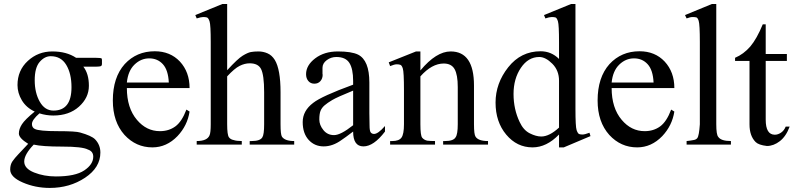

<svg xmlns="http://www.w3.org/2000/svg" viewBox="-20 -714 3919 948"><path d="M119.1 -3.9Q73.2 -32.2 73.2 -54.7Q73.2 -77.1 88.4 -100.6Q103.5 -124 151.4 -163.1Q109.4 -182.6 87.9 -218.8Q66.4 -254.9 66.4 -293.9Q66.4 -366.2 117.2 -413.1Q168 -460 238.3 -460Q308.6 -460 355.5 -428.7H450.2Q481.4 -428.7 482.4 -424.3Q483.4 -419.9 483.4 -418V-408.2V-397.5Q483.4 -394.5 481 -389.6Q478.5 -384.8 450.2 -384.8H391.6Q418.9 -349.6 418.9 -290.5Q418.9 -231.4 370.1 -187.5Q321.3 -143.6 243.2 -143.6Q208 -143.6 174.8 -154.3Q137.7 -122.1 137.7 -101.6Q137.7 -84 152.3 -77.1Q173.8 -66.4 264.6 -66.4Q355.5 -66.4 376 -59.6Q431.6 -43.9 449.2 -26.4Q475.6 1 475.6 39.1Q475.6 113.3 399.9 163.6Q324.2 213.9 225.6 213.9Q154.3 213.9 92.3 187Q30.3 160.2 30.3 123Q30.3 98.6 41.5 82.5Q52.7 66.4 70.8 47.4Q88.9 28.3 119.1 -3.9ZM230.5 -436.5Q200.2 -436.5 175.8 -408.2Q151.4 -379.9 151.4 -317.9Q151.4 -255.9 176.3 -211.9Q201.2 -168 244.1 -168Q333 -168 333 -283.2Q333 -350.6 307.1 -393.6Q281.2 -436.5 230.5 -436.5ZM146.5 0Q99.6 48.8 99.6 83.5Q99.6 118.2 148.4 137.7Q197.3 157.2 255.9 157.2Q351.6 157.2 396 127.4Q440.4 97.7 440.4 59.6Q440.4 33.2 414.1 24.4Q386.7 9.8 287.6 9.8Q188.5 9.8 146.5 0Z M606.4 -279.3Q606.4 -180.7 656.2 -122.1Q703.1 -66.4 769.5 -66.4Q813.5 -66.4 845.7 -89.8Q877.9 -113.3 900.4 -172.9L916 -163.1Q905.3 -93.8 856.4 -42Q802.7 13.7 732.4 13.7Q651.4 13.7 594.7 -47.9Q537.1 -112.3 537.1 -217.8Q537.1 -332 595.7 -397.5Q654.3 -460.9 744.1 -460.9Q820.3 -460.9 868.2 -410.2Q916 -358.4 916 -279.3ZM606.4 -306.6H813.5Q810.5 -368.2 784.2 -397Q757.8 -425.8 716.8 -425.8Q675.8 -425.8 644 -395Q612.3 -364.3 606.4 -306.6Z M1101.6 -694.3V-367.2Q1153.3 -423.8 1178.2 -439Q1203.1 -454.1 1218.3 -457Q1233.4 -460 1256.3 -460Q1279.3 -460 1300.8 -450.7Q1322.3 -441.4 1336.9 -418Q1365.2 -371.1 1365.2 -258.8V-100.6Q1365.2 -49.8 1372.1 -39.1Q1386.7 -17.6 1432.6 -17.6V0H1212.9V-17.6H1222.7Q1264.6 -17.6 1275.4 -36.1Q1284.2 -49.8 1284.2 -100.6V-258.8Q1284.2 -343.8 1268.6 -374Q1253.9 -401.4 1212.9 -401.4Q1188.5 -401.4 1163.1 -388.7Q1137.7 -376 1101.6 -336.9V-100.6Q1101.6 -47.9 1110.4 -36.1Q1118.2 -25.4 1133.8 -22.5Q1147.5 -17.6 1173.8 -17.6V0H951.2V-17.6Q1002.9 -17.6 1014.6 -45.9Q1020.5 -58.6 1020.5 -100.6V-505.9Q1020.5 -591.8 1014.6 -608.9Q1008.8 -626 1001.5 -627.9Q994.1 -629.9 983.4 -629.9Q972.7 -629.9 951.2 -623L944.3 -639.6L1078.1 -694.3Z M1827.1 -52.7Q1846.7 -52.7 1880.9 -91.8V-64.5Q1825.2 8.8 1774.4 8.8Q1723.6 8.8 1723.6 -64.5Q1682.6 -33.2 1666 -22.5Q1623 8.8 1578.1 8.8Q1533.2 8.8 1503.9 -23.4Q1474.6 -55.7 1474.6 -111.3Q1474.6 -167 1526.4 -206.1Q1568.4 -239.3 1723.6 -295.9V-314.5Q1723.6 -374 1705.1 -403.3Q1686.5 -432.6 1640.6 -432.6Q1614.3 -432.6 1593.3 -417Q1572.3 -401.4 1572.3 -378.9V-347.7L1573.2 -345.7Q1573.2 -326.2 1562 -313.5Q1550.8 -300.8 1532.2 -300.8Q1513.7 -300.8 1502.4 -314Q1491.2 -327.1 1491.2 -347.7Q1491.2 -391.6 1536.1 -425.8Q1581.1 -460 1648.4 -460Q1715.8 -460 1748 -444.3Q1803.7 -416 1803.7 -306.6V-155.3L1804.7 -94.7Q1804.7 -67.4 1810.5 -60.1Q1816.4 -52.7 1827.1 -52.7ZM1723.6 -95.7V-266.6Q1644.5 -234.4 1620.6 -220.2Q1596.7 -206.1 1582.5 -193.8Q1568.4 -181.6 1562.5 -166.5Q1556.6 -151.4 1556.6 -124Q1556.6 -96.7 1576.7 -71.8Q1596.7 -46.9 1629.4 -46.9Q1662.1 -46.9 1723.6 -95.7Z M2055.7 -366.2Q2133.8 -460 2205.1 -460Q2320.3 -460 2320.3 -292V-100.6Q2320.3 -49.8 2328.1 -39.1Q2341.8 -17.6 2389.6 -17.6V0H2168V-17.6H2177.7Q2218.8 -17.6 2229.5 -36.1Q2240.2 -50.8 2240.2 -100.6V-284.2Q2240.2 -344.7 2224.6 -372.6Q2209 -400.4 2170.9 -400.4Q2112.3 -400.4 2055.7 -336.9V-100.6Q2055.7 -44.9 2064.5 -34.2Q2073.2 -23.4 2088.9 -19.5Q2102.5 -17.6 2127.9 -17.6V0H1906.2V-17.6H1917Q1950.2 -17.6 1962.4 -34.7Q1974.6 -51.8 1974.6 -100.6V-266.6Q1974.6 -359.4 1968.8 -376Q1963.9 -391.6 1956.5 -394Q1949.2 -396.5 1938.5 -396.5Q1927.7 -396.5 1906.2 -387.7L1899.4 -406.2L2034.2 -460H2055.7Z M2740.2 -49.8Q2678.7 13.7 2609.4 13.7Q2532.2 13.7 2479.5 -49.3Q2426.8 -112.3 2426.8 -207.5Q2426.8 -302.7 2489.3 -381.8Q2551.8 -460.9 2649.4 -460.9Q2702.1 -460.9 2740.2 -422.9V-505.9Q2740.2 -590.8 2734.9 -608.4Q2729.5 -626 2722.7 -627.9Q2715.8 -629.9 2704.1 -629.9Q2692.4 -629.9 2672.9 -623L2666 -639.6L2799.8 -694.3H2821.3V-176.8Q2821.3 -87.9 2827.1 -71.3Q2833 -54.7 2839.4 -52.2Q2845.7 -49.8 2856.4 -49.8Q2867.2 -49.8 2890.6 -58.6L2895.5 -42L2763.7 13.7H2740.2ZM2652.3 -40Q2692.4 -40 2740.2 -84V-315.4Q2740.2 -366.2 2707 -399.4Q2673.8 -432.6 2642.6 -432.6Q2587.9 -432.6 2551.8 -378.9Q2515.6 -325.2 2515.6 -250Q2515.6 -174.8 2545.9 -111.3Q2564.5 -71.3 2595.7 -55.7Q2627 -40 2652.3 -40Z M3000 -279.3Q3000 -180.7 3049.8 -122.1Q3096.7 -66.4 3163.1 -66.4Q3207 -66.4 3239.3 -89.8Q3271.5 -113.3 3293.9 -172.9L3309.6 -163.1Q3298.8 -93.8 3250 -42Q3196.3 13.7 3126 13.7Q3044.9 13.7 2988.3 -47.9Q2930.7 -112.3 2930.7 -217.8Q2930.7 -332 2989.3 -397.5Q3047.9 -460.9 3137.7 -460.9Q3213.9 -460.9 3261.7 -410.2Q3309.6 -358.4 3309.6 -279.3ZM3000 -306.6H3207Q3204.1 -368.2 3177.7 -397Q3151.4 -425.8 3110.4 -425.8Q3069.3 -425.8 3037.6 -395Q3005.9 -364.3 3000 -306.6Z M3516.6 -694.3V-100.6Q3516.6 -48.8 3526.4 -38.1Q3540 -17.6 3588.9 -17.6V0H3370.1V-17.6Q3389.6 -19.5 3404.3 -22.5Q3417 -24.4 3422.9 -32.2Q3431.6 -43 3435.5 -100.6V-506.8Q3435.5 -592.8 3429.7 -611.3Q3424.8 -626 3418.9 -627.9Q3412.1 -629.9 3399.9 -629.9Q3387.7 -629.9 3370.1 -623L3362.3 -639.6L3495.1 -694.3Z M3760.7 -123Q3760.7 -48.8 3805.7 -48.8Q3821.3 -48.8 3836.4 -59.1Q3851.6 -69.3 3859.4 -88.9H3878.9Q3861.3 -41 3830.6 -17.1Q3799.8 6.8 3766.6 6.8Q3725.6 2 3710.9 -12.7Q3680.7 -43 3680.7 -99.6V-413.1H3609.4V-428.7Q3651.4 -446.3 3684.6 -484.4Q3716.8 -522.5 3746.1 -593.8H3760.7V-447.3H3865.2V-413.1H3760.7Z"/></svg>

Font: Menaion Unicode
Style: Regular
Weight: 400
Designer: Aleksandr Andreev
Foundry: Ponomar Technologies, Inc.
Version: 2.0